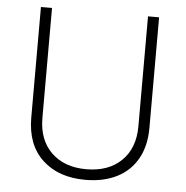

<svg xmlns="http://www.w3.org/2000/svg" viewBox="-51 -750 784 811"><g transform="rotate(5 340.5 -344.5)"><path d="M340 11Q226 11 158 -52.5Q90 -116 90 -231V-700H137V-234Q137 -141 192 -87.5Q247 -34 340 -34Q434 -34 489 -87.5Q544 -141 544 -234V-700H591V-231Q591 -155 560.5 -100.5Q530 -46 473.5 -17.5Q417 11 340 11Z"/></g></svg>

Font: SUSE Thin ExtraLight
Style: Regular
Weight: 250
Version: Version 1.000